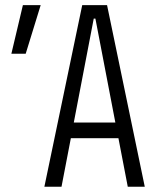

<svg xmlns="http://www.w3.org/2000/svg" viewBox="-20 -713 626 733"><path d="M149.4 0 293.9 -693.4H388.7L532.7 0H467.8L432.1 -185.5H250.5L214.8 0ZM23.4 -507.8 67.4 -693.4H135.3L78.1 -507.8ZM337.9 -642.1 261.7 -245.1H420.4L344.2 -642.1Z"/></svg>

Font: Caskaydia Cove Light
Style: Regular
Weight: 300
Monospace: yes
Designer: Aaron Bell
Foundry: Saja Typeworks
Version: Version 4.300; ttfautohint (v1.8.3)